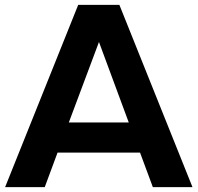

<svg xmlns="http://www.w3.org/2000/svg" viewBox="-20 -770 814 790"><path d="M608.9 0 556.2 -142.1H216.8L164.1 0H1L301.8 -750H471.2L772 0ZM263.2 -266.1H509.8L387.2 -597.2Z"/></svg>

Font: Orkney
Style: Bold
Weight: 700
Designer: Samuel Oakes and Alfredo Marco Pradil
Foundry: Alfredo Marco Pradil
Version: 1.0